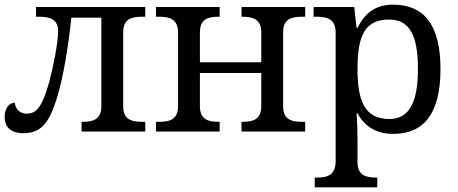

<svg xmlns="http://www.w3.org/2000/svg" viewBox="-20 -566 1970 826"><path d="M80 7C155 7 192 -33 228 -155C254 -244 274 -367 287 -490H416V-109C416 -50 378 -42 334 -42H331V0H605V-42H592C548 -42 510 -50 510 -109V-427C510 -486 548 -494 592 -494H605V-536H135V-494H148C192 -494 230 -485 230 -432C230 -382 208 -273 193 -218C159 -92 130 -77 93 -77C60 -77 44 -106 44 -124C17 -124 0 -97 0 -63C0 -19 27 7 80 7Z M651 0H925V-42H922C878 -42 840 -50 840 -109V-252H1104V-109C1104 -50 1066 -42 1022 -42H1019V0H1293V-42H1280C1236 -42 1198 -50 1198 -109V-427C1198 -486 1236 -494 1280 -494H1293V-536H1019V-494H1022C1066 -494 1104 -485 1104 -426V-298H840V-427C840 -486 878 -494 922 -494H925V-536H651V-494H664C708 -494 746 -485 746 -426V-109C746 -50 708 -42 664 -42H651Z M1334 240H1603V198H1600C1556 198 1518 190 1518 131V35C1518 10 1517 -39 1514 -78H1518C1547 -26 1594 10 1671 10C1803 10 1875 -76 1875 -269C1875 -461 1803 -546 1671 -546C1593 -546 1548 -507 1518 -446H1514L1504 -536H1329V-494H1342C1386 -494 1424 -485 1424 -426V126C1424 189 1387 198 1342 198H1334ZM1655 -54C1550 -54 1518 -130 1518 -269C1518 -413 1550 -482 1654 -482C1743 -482 1778 -412 1778 -270C1778 -130 1743 -54 1655 -54Z"/></svg>

Font: Noto Serif Thai
Style: Regular
Weight: 400
Designer: Monotype Design Team
Foundry: Monotype Imaging Inc.
Version: Version 1.901